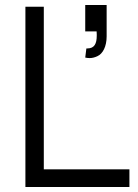

<svg xmlns="http://www.w3.org/2000/svg" viewBox="-20 -747 550 767"><path d="M320.5 -517C327 -515.5 333 -515 338.5 -515C348 -515 358.5 -517.5 369 -522.5C390.5 -532 406 -561 406 -601.5V-727H320.5V-621.5H366C366 -617.5 366 -613.5 366.5 -609V-604.5C366.5 -573 357.5 -553.5 329 -553.5H325ZM497 0V-70.5H155V-720H81.5V0Z"/></svg>

Font: Vela Sans
Style: Regular
Weight: 400
Designer: Principal design: Mikhail Sharanda - project Manrope.
Design modification: Ravid Balaliev
Foundry: Mikhail Sharanda
Version: Version 1.001